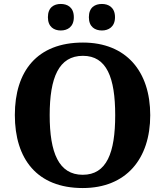

<svg xmlns="http://www.w3.org/2000/svg" viewBox="-20 -940 834 970"><path d="M495 -786C528 -786 561 -804 561 -853C561 -903 528 -920 495 -920C460 -920 429 -903 429 -853C429 -804 460 -786 495 -786ZM287 -786C321 -786 353 -804 353 -853C353 -903 321 -920 287 -920C253 -920 222 -903 222 -853C222 -804 253 -786 287 -786ZM398 10C617 10 739 -137 739 -358C739 -580 617 -725 399 -725C167 -725 55 -580 55 -359C55 -137 167 10 398 10ZM398 -57C277 -57 231 -168 231 -358C231 -548 277 -658 399 -658C519 -658 562 -548 562 -358C562 -168 519 -57 398 -57Z"/></svg>

Font: Noto Serif Hentaigana Bold
Style: Regular
Weight: 700
Designer: Kazuhiro Yamada
Foundry: nipponia
Version: Version 1.000